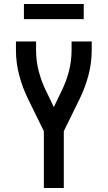

<svg xmlns="http://www.w3.org/2000/svg" viewBox="-20 -943 540 963"><path d="M200 0V-285L121 -446Q93 -503 76.5 -565Q60 -627 60 -691V-735H161V-691Q161 -637 174.5 -585Q188 -533 212 -485L250 -406L288 -485Q312 -533 325.5 -585Q339 -637 339 -691V-735H440V-691Q440 -627 423.5 -565Q407 -503 379 -446L300 -285V0ZM100 -847V-923H400V-847Z"/></svg>

Font: Zed Mono Semibold
Style: Regular
Weight: 600
Monospace: yes
Designer: Belleve Invis
Foundry: Belleve Invis
Version: Version 1.0.0; ttfautohint (v1.8.4)